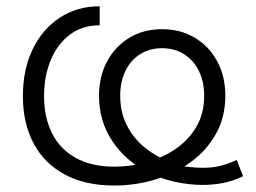

<svg xmlns="http://www.w3.org/2000/svg" viewBox="-20 -570 802 602"><path d="M338.4 11.7Q246.6 11.7 182.4 -23.2Q118.2 -58.1 85 -121.1Q51.8 -184.1 51.8 -268.6Q51.8 -352.1 82.3 -415.3Q112.8 -478.5 167.2 -514.4Q221.7 -550.3 292.5 -550.3V-490.7Q237.3 -490.7 198.2 -460.7Q159.2 -430.7 138.7 -380.6Q118.2 -330.6 118.2 -268.6Q118.2 -202.1 143.1 -152.3Q168 -102.5 217.3 -75Q266.6 -47.4 339.4 -47.4Q389.6 -47.4 439.7 -61.3Q489.7 -75.2 530.5 -103Q571.3 -130.9 595.7 -172.4Q620.1 -213.9 620.1 -270Q620.1 -314 603.5 -347.7Q586.9 -381.3 557.1 -400.1Q527.3 -418.9 487.8 -418.9Q449.2 -418.9 419.4 -400.1Q389.6 -381.3 373.3 -347.7Q356.9 -314 356.9 -270Q356.9 -217.3 378.2 -176Q399.4 -134.8 435.8 -106Q472.2 -77.1 517.1 -60.5Q541 -49.8 568.4 -46.9Q595.7 -43.9 615.7 -43.9Q647.9 -43.9 672.4 -50.3Q696.8 -56.6 722.2 -68.4L742.2 -17.6Q710.9 -2.4 679.7 3.7Q648.4 9.8 614.7 9.8Q571.3 9.8 525.1 -0.7Q479 -11.2 440.4 -32.2Q373.5 -65.9 332 -127.9Q290.5 -189.9 290.5 -270Q290.5 -330.6 315.9 -377.7Q341.3 -424.8 385.7 -451.7Q430.2 -478.5 487.8 -478.5Q545.9 -478.5 590.8 -451.7Q635.7 -424.8 661.1 -377.7Q686.5 -330.6 686.5 -270Q686.5 -203.6 657.7 -151.4Q628.9 -99.1 579.3 -62.7Q529.8 -26.4 467.5 -7.3Q405.3 11.7 338.4 11.7Z"/></svg>

Font: Inter 17pt Light
Style: Regular
Weight: 300
Version: Version 4.001;git-66647c0bb